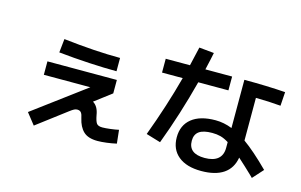

<svg xmlns="http://www.w3.org/2000/svg" viewBox="-103 -1083 2206 1408"><g transform="rotate(15 1000.0 -379.5)"><path d="M163 -33 558 -327H205V-429H732V-327L604 -230Q645 -206 655 -141Q663 -98 674.5 -81.5Q686 -65 719 -65Q741 -65 778 -69.5Q815 -74 842 -80L853 22Q818 30 778.5 35Q739 40 710 40Q638 40 602.5 6Q567 -28 553 -91Q548 -118 538.5 -131Q529 -144 508 -144Q497 -144 485 -138Q473 -132 452 -116L230 52ZM283 -619Q526 -591 713 -591V-490Q623 -490 505 -496.5Q387 -503 272 -515Z M1265 -137Q1265 -229 1328.5 -280Q1392 -331 1509 -331Q1572 -331 1635 -306V-672Q1808 -672 1947 -662L1940 -557Q1852 -565 1751 -566V-242Q1833 -184 1946 -71L1874 9Q1874 9 1855 -10Q1835 -29 1801 -61Q1767 -93 1746 -111Q1732 -28 1670 14Q1608 56 1501 56Q1389 56 1327 5Q1265 -46 1265 -137ZM1038 -672H1222L1255 -815L1368 -804Q1361 -767 1339 -672H1542V-567H1313Q1246 -309 1156 -70L1046 -103Q1135 -342 1195 -567H1038ZM1501 -43Q1567 -43 1601 -71.5Q1635 -100 1635 -155V-199Q1601 -220 1572.5 -227.5Q1544 -235 1509 -235Q1442 -235 1410 -212Q1378 -189 1378 -141Q1378 -43 1501 -43Z"/></g></svg>

Font: Enso SemiBold
Style: Regular
Weight: 600
Designer: Coji Morishita
Foundry: UNDERFOREST DESIGN
Version: Version 1.000